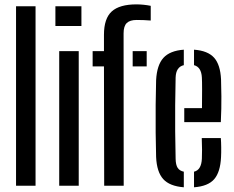

<svg xmlns="http://www.w3.org/2000/svg" viewBox="-20 -828 1044 856"><path d="M51.5 0V-800H138.5V0Z M227 -712V-800H343V-712ZM244 0V-600H331V0Z M393 -532V-600H443.5V-673Q443.5 -745.5 478.2 -777Q513 -808.5 588.5 -808.5Q603 -808.5 620.2 -806.8Q637.5 -805 652 -802V-736.5Q621 -739 589.5 -739Q559 -739 545 -725.2Q531 -711.5 531 -679.5L531.5 0H444.5L443.5 -532ZM571.5 -532V-600H634V-532Z M801.5 -283.5V-346H880.5Q881 -392.5 881 -429.5Q881 -466.5 880 -482.5Q877.5 -529 845 -537.5V-606.5Q906.5 -602 934.5 -570.8Q962.5 -539.5 965.5 -473.5Q966.5 -452 967 -398.5Q967.5 -345 964.5 -283.5ZM676 -128Q674.5 -174.5 674 -236.5Q673.5 -298.5 674 -360.8Q674.5 -423 676 -470.5Q679.5 -538 708.5 -570Q737.5 -602 799.5 -606.5V-537.5Q764.5 -529.5 763 -482.5Q761.5 -417 761 -359Q760.5 -301 761 -243Q761.5 -185 763 -120Q763.5 -93 772 -79.8Q780.5 -66.5 799.5 -62.5V7Q736 2 707.5 -29.8Q679 -61.5 676 -128ZM845 7V-62.5Q877.5 -70 880 -120Q881 -137 880.8 -160.2Q880.5 -183.5 879.5 -212.5H964.5Q966 -194.5 966.2 -170.8Q966.5 -147 965.5 -128Q962.5 -61 935 -29.2Q907.5 2.5 845 7Z"/></svg>

Font: Big Shoulders Stencil Display SemiBold
Style: Regular
Weight: 600
Designer: Patric King
Foundry: XO Type Co
Version: Version 1.000